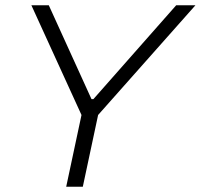

<svg xmlns="http://www.w3.org/2000/svg" viewBox="-20 -708 761 728"><path d="M231 0 289 -272 99 -688H165L327 -332H334L648 -688H721L352 -272L294 0Z"/></svg>

Font: Saira SemiExpanded Light
Style: Italic
Weight: 300
Width: 6
Italic angle: -12°
Designer: Hector Gatti with collaboration of the Omnibus-Type team
Foundry: Omnibus-Type
Version: Version 1.101